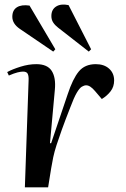

<svg xmlns="http://www.w3.org/2000/svg" viewBox="-20 -806 541 826"><path d="M103 -459Q104 -478 99.5 -488Q95 -498 79 -498Q70 -498 55.5 -494.5Q41 -491 18 -481L11 -496Q33 -508 68 -519Q103 -530 136 -530Q184 -530 202.5 -501Q221 -472 216 -420L195 -190H200L271 -400Q293 -467 319 -498.5Q345 -530 392 -530Q428 -530 449.5 -510.5Q471 -491 471 -460Q471 -433 456 -413.5Q441 -394 418 -380L389 -414Q368 -439 351 -439Q342 -439 332 -433Q322 -427 310 -406.5Q298 -386 282 -343Q260 -287 246 -248Q232 -209 223 -181Q214 -153 209 -129.5Q204 -106 200 -81L187 0H87ZM230 -687Q217 -697 209 -709Q201 -721 201 -737Q201 -765 221.5 -778Q242 -791 275 -784L372 -594L362 -584ZM65 -682Q33 -704 33 -734Q33 -762 52.5 -774.5Q72 -787 107 -782L218 -594L209 -584Z"/></svg>

Font: Literata 72pt SemiBold
Style: Italic
Weight: 600
Italic angle: -2°
Designer: Latin by Veronika Burian and Jose Scaglione. Greek by Irene Vlachou. Cyrillic by Vera Evstafieva
Foundry: TypeTogether
Version: Version 3.002